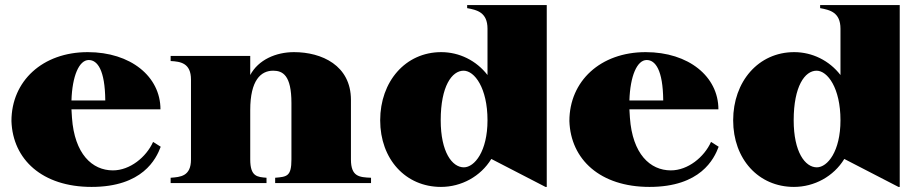

<svg xmlns="http://www.w3.org/2000/svg" viewBox="-20 -720 3622 755"><path d="M340 15C541 15 594 -95 612 -143L582 -162C555 -102 491 -50 424 -50C342 -50 273 -115 263 -257L261 -290H611C611 -419 494 -515 325 -515C147 -515 25 -401 25 -244C30 -93 146 15 340 15ZM261 -325C264 -421 291 -484 329 -484C363 -484 393 -445 394 -325Z M1360 -93V-327C1360 -463 1245 -515 1136 -515C1065 -515 996 -485 964 -425V-500H651V-480C690 -478 731 -472 731 -407V-93C731 -26 689 -24 651 -21V0H1028V-21C992 -24 964 -25 964 -93V-287C964 -405 1006 -442 1054 -442C1092 -442 1126 -424 1126 -315V-93C1126 -26 1108 -25 1062 -21V0H1439V-21C1393 -23 1360 -25 1360 -93Z M1714 15C1794 15 1870 -26 1912 -95L2125 15H2130V-700H1817V-688C1855 -681 1897 -672 1897 -607V-425C1853 -482 1786 -515 1715 -515C1574 -515 1475 -399 1475 -247C1475 -94 1575 15 1714 15ZM1804 -62C1758 -62 1713 -122 1713 -247C1713 -381 1757 -442 1803 -442C1846 -442 1897 -374 1897 -247C1897 -125 1846 -62 1804 -62Z M2534 15C2735 15 2788 -95 2806 -143L2776 -162C2749 -102 2685 -50 2618 -50C2536 -50 2467 -115 2457 -257L2455 -290H2805C2805 -419 2688 -515 2519 -515C2341 -515 2219 -401 2219 -244C2224 -93 2340 15 2534 15ZM2455 -325C2458 -421 2485 -484 2523 -484C2557 -484 2587 -445 2588 -325Z M3102 15C3182 15 3258 -26 3300 -95L3513 15H3518V-700H3205V-688C3243 -681 3285 -672 3285 -607V-425C3241 -482 3174 -515 3103 -515C2962 -515 2863 -399 2863 -247C2863 -94 2963 15 3102 15ZM3192 -62C3146 -62 3101 -122 3101 -247C3101 -381 3145 -442 3191 -442C3234 -442 3285 -374 3285 -247C3285 -125 3234 -62 3192 -62Z"/></svg>

Font: Sprat Black
Style: Regular
Weight: 900
Designer: Ethan Nakache
Foundry: Collletttivo
Version: Version 2.000;Glyphs 3.2 (3217)